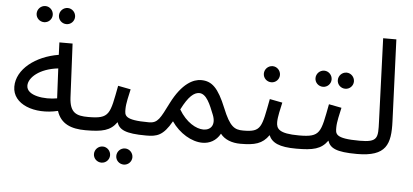

<svg xmlns="http://www.w3.org/2000/svg" viewBox="-57 -855 2528 1174"><g transform="rotate(5 1206.5 -268.0)"><path d="M314 -631C341 -631 363 -653 363 -680C363 -707 341 -730 314 -730C286 -730 264 -707 264 -680C264 -653 286 -631 314 -631ZM177 -631C204 -631 226 -653 226 -680C226 -707 204 -730 177 -730C149 -730 127 -707 127 -680C127 -653 149 -631 177 -631Z M486 5C515 5 536 -16 536 -38C536 -59 524 -77 496 -77C424 -77 383 -92 378 -186L362 -516H281L284 -440C143 -417 30 -330 30 -223C30 -114 167 -64 309 -98C334 -20 399 5 486 5ZM109 -236C109 -285 173 -344 288 -357L297 -174C222 -160 109 -173 109 -236Z M738 194C765 194 787 172 787 145C787 118 765 95 738 95C710 95 688 118 688 145C688 172 710 194 738 194ZM601 194C628 194 650 172 650 145C650 118 628 95 601 95C573 95 551 118 551 145C551 172 573 194 601 194Z M486 5C589 5 639 -6 678 -61C693 -17 729 5 859 5C888 5 909 -16 909 -38C909 -59 897 -77 869 -77C714 -77 719 -107 719 -147C719 -179 732 -232 740 -268L662 -283C628 -106 629 -77 496 -77Z M859 5C924 5 963 -4 1015 -96C1063 -26 1139 19 1205 19C1249 19 1289 -1 1314 -46C1340 -12 1385 5 1437 5C1466 5 1487 -16 1487 -38C1487 -59 1475 -77 1447 -77C1394 -77 1365 -93 1320 -204C1271 -324 1231 -362 1165 -362C1118 -362 1049 -331 985 -204C937 -109 924 -77 869 -77ZM1053 -172C1095 -256 1129 -281 1159 -282C1205 -283 1230 -217 1254 -157C1278 -97 1250 -62 1204 -62C1160 -62 1098 -96 1053 -172Z M1593 -386C1620 -386 1642 -408 1642 -435C1642 -462 1620 -485 1593 -485C1565 -485 1543 -462 1543 -435C1543 -408 1565 -386 1593 -386Z M1437 5C1525 5 1572 -7 1611 -63C1630 -18 1675 5 1780 5C1809 5 1830 -16 1830 -38C1830 -59 1818 -77 1790 -77C1665 -77 1650 -107 1650 -147C1650 -179 1663 -232 1671 -268L1593 -283C1559 -106 1560 -77 1447 -77Z M2047 -386C2074 -386 2096 -408 2096 -435C2096 -462 2074 -485 2047 -485C2019 -485 1997 -462 1997 -435C1997 -408 2019 -386 2047 -386ZM1910 -386C1937 -386 1959 -408 1959 -435C1959 -462 1937 -485 1910 -485C1882 -485 1860 -462 1860 -435C1860 -408 1882 -386 1910 -386Z M1780 5C1883 5 1933 -6 1972 -61C1987 -17 2023 5 2153 5C2182 5 2203 -16 2203 -38C2203 -59 2191 -77 2163 -77C2008 -77 2013 -107 2013 -147C2013 -179 2026 -232 2034 -268L1956 -283C1922 -106 1923 -77 1790 -77Z M2153 5C2333 5 2358 -72 2352 -214L2332 -714H2251L2270 -205C2274 -104 2275 -77 2162 -77Z"/></g></svg>

Font: Noto Sans Arabic
Style: Regular
Weight: 400
Designer: Monotype Design Team, Nadine Chahine, Nizar Qandah and Khaled Hosny
Foundry: Monotype Imaging Inc.
Version: Version 2.012